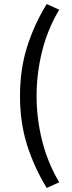

<svg xmlns="http://www.w3.org/2000/svg" viewBox="-20 -753 354 950"><path d="M211 177Q149 75 114 -35.5Q79 -146 79 -278Q79 -410 114 -521Q149 -632 211 -733L273 -705Q216 -610 188.5 -500Q161 -390 161 -278Q161 -166 188.5 -56.5Q216 53 273 149Z"/></svg>

Font: UmiuVSE Medium
Style: Regular
Weight: 500
Designer: Paul D. Hunt
Foundry: Adobe
Version: Version 3.046;September 5, 2023;FontCreator 14.0.0.2901 64-b